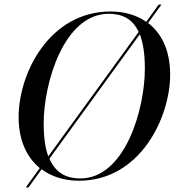

<svg xmlns="http://www.w3.org/2000/svg" viewBox="-20 -775 782 835"><path d="M92 40H104L161 -39C205 -6 261 11 323 11C591 11 720 -266 720 -450C720 -557 682 -631 624 -675L682 -755H670L616 -680C572 -711 518 -725 461 -725C196 -725 61 -458 61 -266C61 -165 96 -91 153 -44ZM170 -238C170 -416 259 -715 453 -715C509 -715 556 -695 583 -636L190 -95C177 -130 170 -177 170 -238ZM329 1C272 1 223 -20 195 -85L588 -626C602 -590 610 -541 610 -477C610 -298 523 1 329 1Z"/></svg>

Font: Noto Serif Display
Style: Italic
Weight: 400
Italic angle: -12°
Designer: Monotype Design Team
Foundry: Monotype Imaging Inc.
Version: Version 2.009